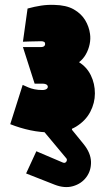

<svg xmlns="http://www.w3.org/2000/svg" viewBox="-20 -532 441 787"><path d="M155 -8V1L251 116Q255 120 254 125.5Q253 131 248.5 134Q244 137 237 134L129 88L87 179L204 225Q245 241 279.5 231Q314 221 334 194Q354 167 353 131Q352 95 323 59L275 0V-8ZM74 -361Q89 -362 101.5 -362Q114 -362 125.5 -362.5Q137 -363 148 -363Q152 -363 155 -362.5Q158 -362 160.5 -360.5Q163 -359 164 -357Q165 -355 165 -352Q165 -348 163 -345Q161 -342 157 -340.5Q153 -339 147 -339H74L122 -189H157Q161 -189 164.5 -188Q168 -187 170.5 -185.5Q173 -184 174.5 -181.5Q176 -179 176 -176Q176 -172 173 -169Q170 -166 165 -164.5Q160 -163 154 -163Q136 -163 121.5 -166Q107 -169 95.5 -174Q84 -179 73 -184L22 -23Q62 -7 104.5 2Q147 11 193 11Q253 11 292 -13Q331 -37 350 -73.5Q369 -110 369 -149Q369 -189 352.5 -223Q336 -257 304 -277Q321 -290 332 -309.5Q343 -329 347.5 -351Q352 -373 349 -393Q345 -423 329 -449.5Q313 -476 282.5 -493.5Q252 -511 202 -512Q175 -513 148.5 -509Q122 -505 93 -497Z"/></svg>

Font: Advent Pro Black
Style: Regular
Weight: 900
Version: Version 3.000